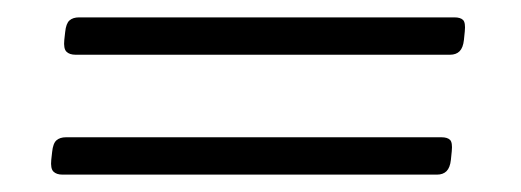

<svg xmlns="http://www.w3.org/2000/svg" viewBox="-20 -342 600 221"><path d="M52 -141Q45 -141 41.5 -144.5Q38 -148 39 -158L40 -167Q41 -177 45 -180.5Q49 -184 56 -184H488Q495 -184 498 -181Q501 -178 500 -168L499 -158Q498 -149 494 -145Q490 -141 483 -141ZM67 -279Q60 -279 56.5 -282.5Q53 -286 54 -296L55 -305Q56 -315 60 -318.5Q64 -322 71 -322H503Q510 -322 513 -319Q516 -316 515 -306L514 -296Q513 -287 509 -283Q505 -279 498 -279Z"/></svg>

Font: Asap ExtraLight
Style: Italic
Weight: 250
Italic angle: -6°
Version: Version 3.001